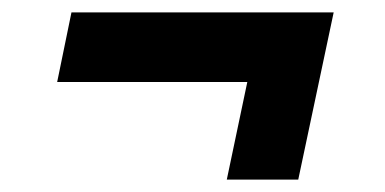

<svg xmlns="http://www.w3.org/2000/svg" viewBox="-20 -333 619 309"><path d="M345 -44 378 -201H72L95 -313H517L460 -44Z"/></svg>

Font: Saira Expanded
Style: Bold Italic
Weight: 700
Width: 7
Italic angle: -12°
Designer: Hector Gatti with collaboration of the Omnibus-Type team
Foundry: Omnibus-Type
Version: Version 1.101